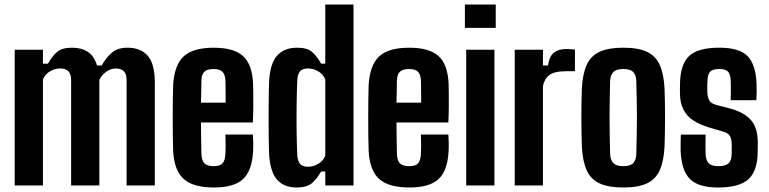

<svg xmlns="http://www.w3.org/2000/svg" viewBox="-20 -820 3400 849"><path d="M45.1 0V-600H169.9V-538.5H192.1Q211.3 -572.9 233.2 -591Q255.1 -609.1 298.6 -609.1Q340.7 -609.1 368.6 -590.6Q396.4 -572.2 408.9 -530.4H429.5Q448.7 -564.9 474.5 -587Q500.4 -609.1 543.9 -609.1Q601.7 -609.1 633.1 -573.6Q664.5 -538.1 664.6 -455.2V0H539.8V-465.6Q539.7 -492.5 527.8 -504.9Q515.9 -517.3 491.4 -517.3Q470.2 -517.3 449.8 -502.8Q429.3 -488.4 419.3 -466.5V0H294.5V-465.6Q294.4 -492.5 282.5 -504.9Q270.6 -517.3 246.1 -517.3Q223.6 -517.3 201.4 -504.7Q179.2 -492.1 169.9 -468.9V0Z M926 9Q834 9 792.2 -28.5Q750.5 -66 745.7 -152Q744.7 -176.1 744.2 -214.8Q743.7 -253.6 743.7 -297.5Q743.7 -341.3 744.2 -381.1Q744.7 -420.9 745.7 -446.3Q751.6 -534 793 -571.5Q834.4 -609 924.6 -609Q1014.1 -609 1054.5 -572.3Q1095 -535.6 1099.1 -451.2Q1099.6 -438.8 1099.9 -410.4Q1100.2 -382 1100 -346.8Q1099.7 -311.5 1098.1 -278.4H868.7Q868.7 -243.6 869.4 -208.7Q870.2 -173.8 870.7 -139.1Q871.7 -109.4 884.4 -97.3Q897.1 -85.2 925.8 -85.2Q952.1 -85.2 963.6 -97.3Q975.2 -109.4 976.7 -139.1Q977.7 -153 977.7 -175.4Q977.7 -197.8 976.7 -225H1098.1Q1099.2 -214.7 1099.7 -192.1Q1100.1 -169.5 1099.1 -152Q1095 -66 1055.1 -28.5Q1015.2 9 926 9ZM868.7 -365.9H977.7Q977.8 -388 977.7 -408.4Q977.5 -428.9 977.2 -444Q976.9 -459 976.7 -464.9Q975.2 -491.6 963.2 -503.2Q951.2 -514.8 924.6 -514.8Q896.4 -514.8 884 -503.2Q871.7 -491.6 870.7 -464.9Q870.2 -439.4 869.8 -414.9Q869.4 -390.4 868.7 -365.9Z M1292.1 9.1Q1234.5 9.1 1204 -26.7Q1173.5 -62.6 1169.7 -144.9Q1168.7 -174.2 1168.2 -214.6Q1167.7 -254.9 1167.7 -298.7Q1167.7 -342.5 1168.2 -383.5Q1168.7 -424.5 1169.7 -455.2Q1173.5 -538.1 1204.9 -573.6Q1236.4 -609.1 1293.9 -609.1Q1337.5 -609.1 1359.1 -591Q1380.8 -572.9 1400 -538.5H1418.3V-800H1543.1V0H1418.3V-61.5H1399.7Q1380.7 -27.6 1358.2 -9.2Q1335.7 9.1 1292.1 9.1ZM1342.1 -82.7Q1364.9 -82.7 1387 -95.4Q1409 -108 1418.3 -131.1V-468.9Q1409 -492.1 1387 -504.7Q1365.1 -517.3 1342.2 -517.3Q1318.2 -517.3 1307.1 -504.9Q1295.9 -492.5 1294.6 -465.6Q1292.3 -414.6 1291.6 -354.9Q1290.9 -295.2 1291.6 -237.4Q1292.3 -179.6 1294.6 -134.4Q1295.9 -107.7 1306.9 -95.2Q1317.9 -82.7 1342.1 -82.7Z M1790.5 9Q1698.5 9 1656.7 -28.5Q1615 -66 1610.2 -152Q1609.2 -176.1 1608.7 -214.8Q1608.2 -253.6 1608.2 -297.5Q1608.2 -341.3 1608.7 -381.1Q1609.2 -420.9 1610.2 -446.3Q1616.1 -534 1657.5 -571.5Q1698.9 -609 1789.1 -609Q1878.6 -609 1919 -572.3Q1959.5 -535.6 1963.6 -451.2Q1964.1 -438.8 1964.4 -410.4Q1964.7 -382 1964.5 -346.8Q1964.2 -311.5 1962.6 -278.4H1733.2Q1733.2 -243.6 1733.9 -208.7Q1734.7 -173.8 1735.2 -139.1Q1736.2 -109.4 1748.9 -97.3Q1761.6 -85.2 1790.3 -85.2Q1816.6 -85.2 1828.1 -97.3Q1839.7 -109.4 1841.2 -139.1Q1842.2 -153 1842.2 -175.4Q1842.2 -197.8 1841.2 -225H1962.6Q1963.7 -214.7 1964.2 -192.1Q1964.6 -169.5 1963.6 -152Q1959.5 -66 1919.6 -28.5Q1879.7 9 1790.5 9ZM1733.2 -365.9H1842.2Q1842.3 -388 1842.2 -408.4Q1842 -428.9 1841.7 -444Q1841.4 -459 1841.2 -464.9Q1839.7 -491.6 1827.7 -503.2Q1815.7 -514.8 1789.1 -514.8Q1760.9 -514.8 1748.5 -503.2Q1736.2 -491.6 1735.2 -464.9Q1734.7 -439.4 1734.3 -414.9Q1733.9 -390.4 1733.2 -365.9Z M2035.7 -696.9V-800H2172.1V-696.9ZM2041.5 0V-600H2166.3V0Z M2256.1 0V-600H2380.9V-530.4H2403.3Q2409 -571.4 2429.5 -587.3Q2450 -603.2 2482.8 -603.2Q2494.4 -603.2 2505.3 -602.4Q2516.3 -601.6 2522.3 -600.9V-505.1H2484.4Q2431.5 -505.1 2409.4 -488.2Q2387.2 -471.3 2380.9 -439.8V0Z M2736.1 9.1Q2670.8 9.1 2631.8 -8.8Q2592.8 -26.8 2574.7 -66.3Q2556.5 -105.8 2553 -170.5Q2552.2 -194.6 2551.5 -228.2Q2550.7 -261.8 2550.7 -298.8Q2550.7 -335.8 2551.3 -370.3Q2551.9 -404.8 2553 -430.2Q2556.5 -494.2 2574.5 -533.5Q2592.5 -572.9 2631.4 -591Q2670.4 -609.1 2736.1 -609.1Q2802.4 -609.1 2840.9 -590.8Q2879.4 -572.5 2897.2 -533.1Q2915 -493.8 2918.4 -430.2Q2919.5 -406 2920.1 -372.3Q2920.7 -338.5 2920.7 -301.5Q2920.7 -264.6 2920.1 -230.4Q2919.5 -196.2 2918.4 -170.5Q2915 -106.7 2897.2 -67.1Q2879.4 -27.5 2840.9 -9.2Q2802.4 9.1 2736.1 9.1ZM2736.1 -85.2Q2766.8 -85.2 2779.9 -98.6Q2793 -112.1 2793.6 -139.8Q2794.7 -180 2795.5 -220Q2796.4 -260.1 2796.4 -300.4Q2796.4 -340.7 2795.5 -380.7Q2794.7 -420.7 2793.6 -460.8Q2793 -488.3 2780 -501.6Q2767.1 -514.9 2736.1 -514.9Q2706 -514.9 2692.4 -501.6Q2678.8 -488.3 2677.8 -460.8Q2676.7 -420.7 2676.1 -380.5Q2675.4 -340.3 2675.4 -300.1Q2675.4 -259.9 2676.1 -219.7Q2676.7 -179.5 2677.8 -139.8Q2678.8 -112.1 2692.5 -98.6Q2706.2 -85.2 2736.1 -85.2Z M3154.9 9.1Q3068 9.1 3030.7 -28.5Q2993.4 -66 2989.7 -152Q2989.2 -169.5 2989.6 -192Q2990 -214.6 2990.7 -224.9H3100.1Q3099.5 -197.8 3099.5 -175.6Q3099.5 -153.3 3100 -139.1Q3101.4 -109.2 3115 -97.2Q3128.6 -85.2 3154.9 -85.2Q3186.9 -85.2 3200.9 -97.2Q3215 -109.2 3215.2 -139.1Q3215.4 -152.2 3215.4 -157Q3215.5 -161.8 3215.6 -166.3Q3215.6 -170.8 3215.5 -183.1Q3215.2 -204.8 3207.7 -218.2Q3200.1 -231.6 3180.1 -237.4L3116.4 -256.1Q3074.6 -268.7 3045.7 -287.5Q3016.8 -306.3 3001.9 -335.7Q2987 -365 2986.6 -409Q2986.5 -418.8 2986.6 -427.6Q2986.7 -436.5 2986.9 -445.5Q2987.1 -533.2 3026 -571.2Q3064.8 -609.1 3160.9 -609.1Q3248.7 -609.1 3285.1 -572.3Q3321.6 -535.6 3325.4 -451.1Q3326.1 -433.7 3325.8 -410.7Q3325.4 -387.7 3324.4 -377H3210.9Q3211.5 -388.3 3211.7 -405.7Q3211.9 -423.1 3211.7 -439.7Q3211.5 -456.3 3211 -464.9Q3209.8 -492.4 3198.9 -503.6Q3188.1 -514.9 3160.9 -514.9Q3132.2 -514.9 3120.8 -503.6Q3109.5 -492.4 3108.5 -464.9Q3108 -451.9 3107.6 -444.7Q3107.3 -437.4 3107.5 -419.4Q3107.7 -395.2 3114.6 -379.2Q3121.5 -363.2 3146.4 -356.2L3203.1 -341.6Q3266.5 -325.8 3298.6 -291.3Q3330.8 -256.9 3330.8 -189.5Q3330.8 -180.1 3330.7 -169.3Q3330.6 -158.6 3330.4 -148.8Q3329.9 -64.5 3289.7 -27.7Q3249.6 9.1 3154.9 9.1Z"/></svg>

Font: Big Shoulders Thin
Style: Regular
Weight: 100
Designer: Patric King
Foundry: XO Type Co
Version: Version 2.002